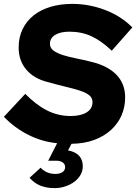

<svg xmlns="http://www.w3.org/2000/svg" viewBox="-36 -730 701 988"><path d="M-16 -129Q12 -158 39 -188Q66 -218 94 -247Q150 -190 206.5 -161.5Q263 -133 328 -133Q379 -133 409.5 -151.5Q440 -170 440 -205Q440 -226 423.5 -239.5Q407 -253 377 -263Q347 -273 304.5 -283Q262 -293 209 -308Q139 -325 99.5 -371.5Q60 -418 60 -485Q60 -538 80 -579.5Q100 -621 136 -650Q172 -679 223 -694.5Q274 -710 336 -710Q422 -710 504 -679Q586 -648 645 -589Q619 -559 592 -529Q565 -499 539 -469Q487 -519 435.5 -543Q384 -567 321 -567Q275 -567 248 -550.5Q221 -534 221 -505Q221 -483 239.5 -469.5Q258 -456 288 -446.5Q318 -437 356 -429.5Q394 -422 433 -412Q518 -392 563 -345.5Q608 -299 608 -229Q608 -179 589.5 -136.5Q571 -94 535.5 -61.5Q500 -29 449 -10Q398 9 332 10Q327 18 323 27Q319 36 314 44Q390 58 390 126Q390 149 378.5 169.5Q367 190 347 205Q327 220 300.5 229Q274 238 245 238Q205 238 173.5 226Q142 214 116 185Q130 172 144.5 159Q159 146 173 133Q203 165 249 165Q271 165 285 156Q299 147 299 130Q299 114 286 105.5Q273 97 255 97H212Q223 74 235 52Q247 30 258 7Q179 -1 109 -36.5Q39 -72 -16 -129Z"/></svg>

Font: Rosa Sans Black
Style: Italic
Weight: 900
Italic angle: -12°
Designer: Pentagram / MCKL
Foundry: Pentagram / MCKL
Version: Version 1.005;September 16, 2019;FontCreator 11.5.0.2425 64-